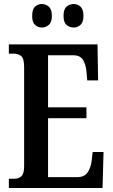

<svg xmlns="http://www.w3.org/2000/svg" viewBox="-20 -935 562 955"><path d="M24 0V-46H50Q74 -46 87 -59Q100 -72 100 -108V-601Q100 -645 85 -656.5Q70 -668 50 -668H24V-714H465L468 -535H414L410 -579Q407 -614 393 -637Q379 -660 345 -660H219V-401H410V-347H219V-54H366Q400 -54 416 -78Q432 -102 436 -135L441 -179H495L490 0ZM347 -798Q326 -798 311 -811Q296 -824 296 -856Q296 -889 311 -902Q326 -915 347 -915Q365 -915 380 -902Q395 -889 395 -856Q395 -824 380 -811Q365 -798 347 -798ZM188 -798Q169 -798 154.5 -811Q140 -824 140 -856Q140 -889 154.5 -902Q169 -915 188 -915Q207 -915 222.5 -902Q238 -889 238 -856Q238 -824 222.5 -811Q207 -798 188 -798Z"/></svg>

Font: Noto Serif ExtraCondensed SemiBold
Style: Regular
Weight: 600
Width: 2
Designer: Monotype Design Team
Foundry: Monotype Imaging Inc.
Version: Version 2.015; ttfautohint (v1.8.4.7-5d5b)